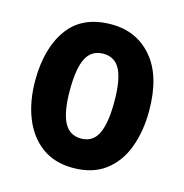

<svg xmlns="http://www.w3.org/2000/svg" viewBox="-89 -639 702 731"><g transform="rotate(15 262.0 -273.0)"><path d="M486 -274Q486 -194 462 -129.5Q438 -65 388 -27.5Q338 10 261 10Q188 10 138 -27Q88 -64 62.5 -128.5Q37 -193 37 -274Q37 -402 93 -479Q149 -556 263 -556Q363 -556 424.5 -483.5Q486 -411 486 -274ZM174 -273Q174 -189 195 -147.5Q216 -106 262 -106Q308 -106 328.5 -147Q349 -188 349 -274Q349 -359 328.5 -399.5Q308 -440 262 -440Q216 -440 195 -400Q174 -360 174 -273Z"/></g></svg>

Font: Noto Sans Gurmukhi UI Condensed
Style: Bold
Weight: 700
Width: 3
Designer: Jelle Bosma - Monotype Design Team
Foundry: Monotype Imaging Inc.
Version: Version 2.004; ttfautohint (v1.8.4.7-5d5b)